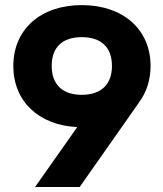

<svg xmlns="http://www.w3.org/2000/svg" viewBox="-20 -747 653 767"><path d="M298.3 0 535.2 -337.4V-337.9C564.9 -377.4 581.5 -426.8 581.5 -483.4C581.5 -629.4 471.7 -726.6 306.6 -726.6C142.1 -726.6 33.2 -629.4 33.2 -483.4C33.2 -342.8 134.3 -246.6 288.6 -239.3L120.1 0ZM306.6 -598.6C383.8 -598.6 427.2 -558.6 427.2 -483.4C427.2 -409.7 383.8 -368.2 306.6 -368.2C229.5 -368.2 186.5 -409.7 186.5 -483.4C186.5 -558.6 229.5 -598.6 306.6 -598.6Z"/></svg>

Font: Winston ExtraBold
Style: Regular
Weight: 800
Designer: Vernon Adams, Kim Jin-seong, David Berlow, Cristiano Sobral
Foundry: The Winston Project Authors
Version: Version 3.004